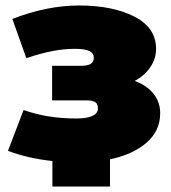

<svg xmlns="http://www.w3.org/2000/svg" viewBox="-20 -579 623 700"><path d="M381 2V101H171V8Q84 -1 9 -29L66 -178Q151 -147 259 -147Q295 -147 316 -156Q337 -165 337 -184Q337 -200 327.5 -206.5Q318 -213 295 -213H170V-339H274Q299 -339 310.5 -346Q322 -353 322 -369Q322 -385 306 -393Q290 -401 251 -401Q176 -401 76 -367L25 -510Q152 -559 268 -559Q391 -559 470 -518.5Q549 -478 549 -401Q549 -365 528 -334Q507 -303 471 -284Q515 -268 539.5 -237.5Q564 -207 564 -166Q564 -102 514.5 -59Q465 -16 381 2Z"/></svg>

Font: Montserrat Alternates Black
Style: Regular
Weight: 900
Designer: Julieta Ulanovsky
Foundry: Julieta Ulanovsky
Version: Version 7.200